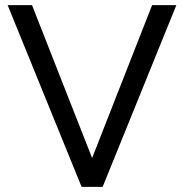

<svg xmlns="http://www.w3.org/2000/svg" viewBox="-20 -730 720 750"><path d="M105 -710 339.8 -112.8 574.2 -710H668.9L380.9 0H298.8L9.8 -710Z"/></svg>

Font: Rawline Medium
Style: Regular
Weight: 500
Designer: Matt McInerney, Pablo Impallari, Rodrigo Fuenzalida
Foundry: Matt McInerney, Pablo Impallari, Rodrigo Fuenzalida
Version: Version 4.020;PS 004.020;hotconv 1.0.88;makeotf.lib2.5.64775